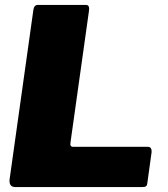

<svg xmlns="http://www.w3.org/2000/svg" viewBox="-20 -762 683 782"><path d="M116 -722Q119 -742 134 -742H330Q347 -742 342 -715L267 -181Q264 -164 278 -164H582Q600 -164 597 -139L580 -16Q579 -6 574 -3Q569 0 557 0H43Q16 0 19 -31L116 -722Z"/></svg>

Font: Libre Franklin Thin Black
Style: Italic
Weight: 900
Italic angle: -8°
Version: Version 2.000